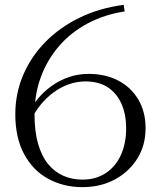

<svg xmlns="http://www.w3.org/2000/svg" viewBox="-20 -760 660 790"><path d="M493 -713 489 -740Q389 -727 307 -687Q225 -647 166 -586.5Q107 -526 75 -450.5Q43 -375 43 -290Q43 -193 79.5 -125.5Q116 -58 179 -24Q242 10 319 10Q394 10 452.5 -21.5Q511 -53 545 -107.5Q579 -162 579 -232Q579 -301 548.5 -351.5Q518 -402 465.5 -429Q413 -456 345 -456Q301 -456 262.5 -442.5Q224 -429 192 -406Q160 -383 136 -354Q112 -325 99 -295L110 -271Q125 -302 148 -330Q171 -358 200 -379.5Q229 -401 262.5 -413Q296 -425 331 -425Q386 -425 423 -401Q460 -377 479.5 -333.5Q499 -290 499 -232Q499 -170 477.5 -122.5Q456 -75 415.5 -48Q375 -21 319 -21Q276 -21 240 -37Q204 -53 177.5 -85.5Q151 -118 136.5 -169Q122 -220 122 -290Q122 -373 148.5 -444Q175 -515 223.5 -571Q272 -627 340.5 -663.5Q409 -700 493 -713Z"/></svg>

Font: Roboto Serif 120pt Expanded Light
Style: Regular
Weight: 300
Width: 7
Designer: Greg Gazdowicz
Foundry: Commercial Type
Version: Version 1.008